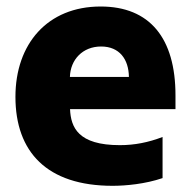

<svg xmlns="http://www.w3.org/2000/svg" viewBox="-20 -573 597 602"><path d="M530.2 -274.1C530.2 -453.5 449.6 -552.6 295.5 -552.6C128.9 -552.6 28.4 -435.4 28.4 -269.5C28.4 -96.6 127.1 9.6 333.1 9.6C374.3 9.6 435.4 3.9 489.7 -14.6V-143.5C445 -126.4 402 -117.9 355.8 -117.9C224.8 -117.9 202.1 -173.7 199.6 -230.8H530.2ZM199.2 -331.7C200.6 -386 239.3 -427.2 296.9 -427.2C354.4 -427.2 383.5 -387.4 384.2 -331.7Z"/></svg>

Font: TID UI Extra Bold
Style: Regular
Weight: 800
Designer: The TID Project Authors
Foundry: Bakken & Bæck
Version: Version 1.001;hotconv 1.0.109;makeotfexe 2.5.65596